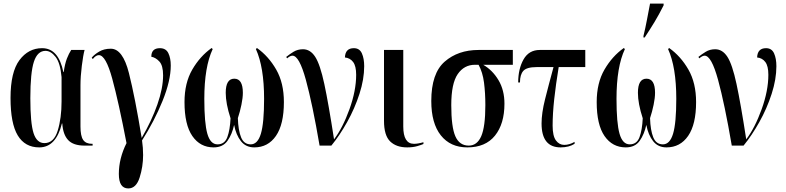

<svg xmlns="http://www.w3.org/2000/svg" viewBox="-20 -816 4406 1076"><path d="M200 10Q294 10 327 -124H329Q333 -62 362 -31Q391 0 454 0H499V-10H496Q461 -10 446 -32Q431 -54 431 -107V-338Q431 -387 438.5 -447Q446 -507 454 -536H379Q366 -516 355 -488Q344 -460 337 -412H335Q308 -546 216 -546Q139 -546 89 -479Q39 -412 39 -267Q39 -124 79.5 -57Q120 10 200 10ZM229 -14Q186 -14 168 -70Q150 -126 150 -266Q150 -409 170 -470Q190 -531 235 -531Q265 -531 291.5 -497Q318 -463 325 -384V-248Q325 -154 303.5 -84Q282 -14 229 -14Z M699 240Q743 240 762.5 179Q782 118 782 53Q782 12 776 -29Q845 -137 891 -250.5Q937 -364 937 -449Q937 -490 923.5 -518Q910 -546 876 -546Q828 -546 828 -498Q852 -494 873 -471.5Q894 -449 894 -394Q894 -322 862 -230.5Q830 -139 774 -43Q737 -270 702.5 -406.5Q668 -543 601 -543Q563 -543 536 -527Q509 -511 494 -493L500 -485Q517 -507 534 -507Q573 -507 609 -375Q645 -243 689 -14Q646 72 646 159Q646 240 699 240Z M1177 10Q1229 10 1255 -27Q1281 -64 1292 -116Q1303 -59 1330.5 -24.5Q1358 10 1405 10Q1482 10 1526.5 -54.5Q1571 -119 1571 -244Q1571 -351 1528 -426Q1485 -501 1420 -547L1414 -541Q1460 -440 1460 -262Q1460 -126 1442 -66.5Q1424 -7 1385 -7Q1347 -7 1331 -46.5Q1315 -86 1313 -154Q1325 -190 1333 -229Q1341 -268 1341 -296Q1341 -375 1293 -375Q1245 -375 1245 -296Q1245 -236 1272 -153Q1269 -88 1254 -47.5Q1239 -7 1199 -7Q1159 -7 1142 -66.5Q1125 -126 1125 -262Q1125 -441 1172 -541L1166 -547Q1101 -501 1057.5 -426Q1014 -351 1014 -244Q1014 -117 1058 -53.5Q1102 10 1177 10Z M1771 0H1837Q1883 -56 1925.5 -132Q1968 -208 1994.5 -290Q2021 -372 2021 -445Q2021 -488 2008 -517Q1995 -546 1963 -546Q1915 -546 1913 -494Q1942 -491 1959 -468.5Q1976 -446 1976 -397Q1976 -308 1938.5 -204Q1901 -100 1852 -35Q1821 -236 1797.5 -345.5Q1774 -455 1746.5 -497.5Q1719 -540 1678 -540Q1648 -540 1624.5 -525.5Q1601 -511 1584 -497L1589 -489Q1606 -504 1619 -504Q1657 -504 1694 -369Q1731 -234 1771 0Z M2262 10Q2294 10 2318 3Q2342 -4 2353 -9V-19Q2322 -10 2300 -10Q2240 -10 2240 -107V-536H2132V-139Q2132 -57 2166.5 -23.5Q2201 10 2262 10Z M2599 10Q2701 10 2754 -56Q2807 -122 2807 -235Q2807 -311 2773.5 -367Q2740 -423 2688 -453H2854V-536H2662Q2547 -536 2472 -470.5Q2397 -405 2397 -250Q2397 -125 2450.5 -57.5Q2504 10 2599 10ZM2607 0Q2555 0 2532 -52Q2509 -104 2509 -227Q2509 -348 2545 -400.5Q2581 -453 2642 -453H2662Q2685 -411 2692.5 -353Q2700 -295 2700 -227Q2700 -106 2677 -53Q2654 0 2607 0Z M3122 10Q3168 10 3200 -10V-21Q3171 -4 3142 -4Q3114 -4 3095.5 -29Q3077 -54 3077 -112Q3077 -179 3086 -261Q3095 -343 3111 -440H3260V-536H3005Q2944 -536 2914 -483Q2884 -430 2884 -354H2894Q2894 -398 2913 -419Q2932 -440 2987 -440H3082Q3054 -337 3034.5 -259.5Q3015 -182 3015 -124Q3015 10 3122 10Z M3487 10Q3539 10 3565 -27Q3591 -64 3602 -116Q3613 -59 3640.5 -24.5Q3668 10 3715 10Q3792 10 3836.5 -54.5Q3881 -119 3881 -244Q3881 -351 3838 -426Q3795 -501 3730 -547L3724 -541Q3770 -440 3770 -262Q3770 -126 3752 -66.5Q3734 -7 3695 -7Q3657 -7 3641 -46.5Q3625 -86 3623 -154Q3635 -190 3643 -229Q3651 -268 3651 -296Q3651 -375 3603 -375Q3555 -375 3555 -296Q3555 -236 3582 -153Q3579 -88 3564 -47.5Q3549 -7 3509 -7Q3469 -7 3452 -66.5Q3435 -126 3435 -262Q3435 -441 3482 -541L3476 -547Q3411 -501 3367.5 -426Q3324 -351 3324 -244Q3324 -117 3368 -53.5Q3412 10 3487 10ZM3586 -606H3593Q3624 -653 3648.5 -693.5Q3673 -734 3699 -786V-796H3623Q3614 -750 3605.5 -704.5Q3597 -659 3586 -614Z M4081 0H4147Q4193 -56 4235.5 -132Q4278 -208 4304.5 -290Q4331 -372 4331 -445Q4331 -488 4318 -517Q4305 -546 4273 -546Q4225 -546 4223 -494Q4252 -491 4269 -468.5Q4286 -446 4286 -397Q4286 -308 4248.5 -204Q4211 -100 4162 -35Q4131 -236 4107.5 -345.5Q4084 -455 4056.5 -497.5Q4029 -540 3988 -540Q3958 -540 3934.5 -525.5Q3911 -511 3894 -497L3899 -489Q3916 -504 3929 -504Q3967 -504 4004 -369Q4041 -234 4081 0Z"/></svg>

Font: Noto Serif Display Condensed Semi
Style: Regular
Weight: 600
Width: 3
Designer: Monotype Design Team
Foundry: Monotype Imaging Inc.
Version: Version 1.900